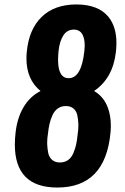

<svg xmlns="http://www.w3.org/2000/svg" viewBox="-20 -840 566 872"><path d="M240.2 11.7Q47.4 11.7 47.4 -183.6Q47.4 -209.5 50.8 -238.3Q58.1 -304.2 86.7 -352.8Q115.2 -401.4 164.1 -426.8Q100.1 -478.5 100.1 -574.7Q100.1 -588.9 101.6 -603.5Q110.8 -706.1 168.9 -762.9Q227.1 -819.8 327.6 -819.8Q427.7 -819.3 473.1 -762.7Q508.8 -717.8 508.8 -645Q508.8 -625.5 506.3 -603.5Q492.7 -484.4 407.2 -426.8Q450.7 -401.4 469.2 -352.5Q483.4 -315.4 483.4 -269Q483.4 -254.4 481.9 -238.3Q459 11.7 240.2 11.7ZM332.5 -229Q335.9 -249 335.9 -268.6Q335.9 -272.5 335.9 -276.4Q335 -299.8 330.8 -317.9Q326.7 -335.9 313.5 -347.2Q300.3 -358.4 279.3 -358.4Q258.3 -358.4 242.9 -347.7Q227.5 -336.9 218.5 -317.1Q209.5 -297.4 204.8 -276.9Q200.2 -256.3 197.3 -229Q194.3 -211.9 194.3 -193.4Q194.3 -189.5 194.3 -185.5Q195.3 -163.1 199.2 -144.5Q203.1 -126 216.6 -114Q230 -102.1 252 -102.1Q273.9 -102.1 289.6 -113.5Q305.2 -125 313.7 -145.8Q322.3 -166.5 326.2 -185.3Q330.1 -204.1 332.5 -229ZM292 -484.9Q350.1 -484.9 363.3 -609.4Q364.7 -622.1 364.7 -633.3Q364.7 -660.6 356.4 -679.2Q344.7 -705.6 315.4 -705.6Q285.2 -705.6 268.1 -679.7Q251 -653.8 246.1 -609.9Q243.7 -586.9 243.7 -568.4Q243.7 -484.9 292 -484.9Z"/></svg>

Font: Oswald
Style: Demi-Bold
Weight: 600
Designer: Vernon Adams
Foundry: Vernon Adams
Version: 3.0; ttfautohint (v0.94.23-7a4d-dirty) -l 8 -r 50 -G 200 -x 